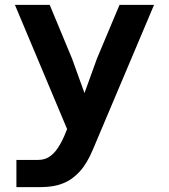

<svg xmlns="http://www.w3.org/2000/svg" viewBox="-20 -574 690 784"><path d="M274 -335 325 -194 376 -335 468 -554H609L360 35Q336 93 305.5 126.5Q275 160 236.5 175Q198 190 148 190H47V79H135Q162 79 181 66.5Q200 54 215 32Q230 10 243 -20L254 -47L41 -554H183Z"/></svg>

Font: Azeret Mono SemiBold
Style: Regular
Weight: 600
Designer: Martin Vácha
Foundry: Displaay
Version: Version 1.002